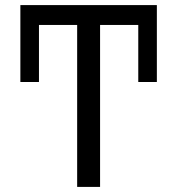

<svg xmlns="http://www.w3.org/2000/svg" viewBox="-20 -734 696 754"><path d="M283 0V-636H86V-714H570V-636H373V0ZM60 -412V-714H133V-412ZM523 -412V-714H596V-412Z"/></svg>

Font: Noto Sans Ambassadori
Style: Regular
Weight: 400
Designer: Monotype Design Team
Foundry: Monotype Imaging Inc.
Version: Version 2.013